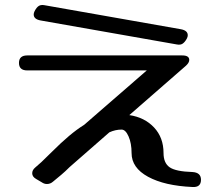

<svg xmlns="http://www.w3.org/2000/svg" viewBox="-20 -712 894 769"><path d="M704 -595Q732 -590 732 -571Q732 -565 729 -559L728 -557Q721 -544 712 -537.5Q703 -531 688 -534L143 -630Q115 -635 115 -654Q115 -660 118 -666L119 -668Q126 -682 135 -688Q144 -694 159 -691ZM751 -23Q785 -21 785 8Q785 39 751 37Q639 32 573 -4Q507 -40 507 -99Q507 -138 495 -165.5Q483 -193 467 -193Q442 -193 418 -182L259 -43Q241 -25 225.5 -12Q210 1 193 15Q182 25 168 25Q157 25 147 18L125 5Q109 -4 109 -18Q109 -31 121 -41L146 -63Q156 -73 167 -83.5Q178 -94 188 -104Q225 -141 256.5 -167.5Q288 -194 317 -212L568 -430H89Q56 -430 56 -460Q56 -490 89 -490H710Q738 -490 738 -472Q738 -461 725 -449L498 -251Q559 -242 597 -201.5Q635 -161 635 -99Q635 -59 659.5 -42Q684 -25 751 -23Z"/></svg>

Font: Yusei Magic
Style: Regular
Weight: 400
Designer: Tanukizamurai
Foundry: Yusei Magic Project
Version: Version 1.200